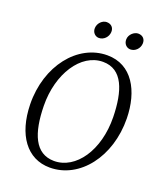

<svg xmlns="http://www.w3.org/2000/svg" viewBox="-169 -1056 998 1175"><g transform="rotate(20 330.0 -468.0)"><path d="M295.9 9.8C490.2 9.8 641.1 -184.6 637.2 -434.1C634.3 -611.3 555.2 -756.8 394 -756.8C202.1 -756.8 46.9 -564 51.8 -313C55.7 -117.2 147 9.8 295.9 9.8ZM306.6 -37.1C182.1 -38.1 136.2 -156.2 133.3 -333C129.9 -541.5 239.7 -710 382.8 -710C511.2 -710 552.7 -581.5 556.2 -414.1C560.5 -196.3 447.8 -36.6 306.6 -37.1ZM512.7 -838.4C543.9 -838.4 570.8 -865.2 572.3 -898.4C573.7 -926.3 555.7 -946.3 525.9 -946.3C500.5 -946.3 468.8 -920.9 468.3 -887.7C467.8 -858.9 487.8 -838.4 512.7 -838.4ZM307.6 -838.4C338.4 -838.4 365.7 -865.2 367.2 -898.4C368.7 -926.3 350.6 -946.3 320.3 -946.3C294.4 -946.3 265.6 -920.9 264.2 -887.7C262.7 -859.9 282.7 -838.4 307.6 -838.4Z"/></g></svg>

Font: Merriweather
Style: Light Italic
Weight: 300
Italic angle: -7.5°
Designer: Eben Sorkin
Foundry: Eben Sorkin
Version: Version 1.001